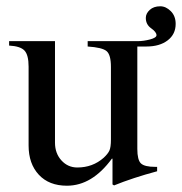

<svg xmlns="http://www.w3.org/2000/svg" viewBox="-20 -581 579 611"><path d="M259 -450H417Q437 -450 457.5 -455.5Q478 -461 478 -469Q478 -479 461 -491Q444 -503 444 -524Q444 -538 456.5 -549.5Q469 -561 490 -561Q508 -561 523.5 -545.5Q539 -530 539 -505Q539 -472 513.5 -452.5Q488 -433 446 -433H417V-107Q417 -72 428.5 -61Q440 -50 474 -50H480V-36Q402 -15 343 9L338 6V-76H336Q273 10 193 10Q136 10 103.5 -25Q71 -60 71 -118V-369Q71 -406 58 -420Q45 -434 9 -436V-450H155V-127Q155 -93 175.5 -70.5Q196 -48 226 -48Q275 -48 310 -79Q323 -91 328 -101.5Q333 -112 333 -137V-368Q333 -407 319 -418.5Q305 -430 259 -433Z"/></svg>

Font: STIX Math
Style: Regular
Weight: 400
Designer: MicroPress Inc., with final additions and corrections provided by Coen Hoffman, Elsevier (retired)
Version: Version 1.1.1